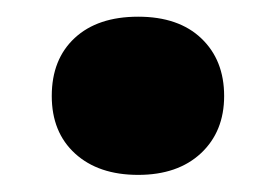

<svg xmlns="http://www.w3.org/2000/svg" viewBox="-20 -201 331 230"><path d="M145.5 8.5Q98 8.5 70 -17Q42 -42.5 42 -86Q42 -130 69.5 -155.5Q97 -181 145.5 -181Q194 -181 221.2 -155Q248.5 -129 248.5 -86Q248.5 -43.5 220.8 -17.5Q193 8.5 145.5 8.5Z"/></svg>

Font: Encode Sans Semi Expanded
Style: Bold
Weight: 700
Width: 6
Designer: Multiple Designers
Foundry: Impallari Type
Version: Version 3.000; ttfautohint (v1.8.3) -l 8 -r 50 -G 200 -x 14 